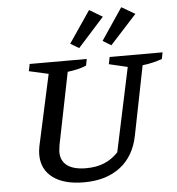

<svg xmlns="http://www.w3.org/2000/svg" viewBox="-61 -984 971 1052"><g transform="rotate(-5 424.5 -458.0)"><path d="M359 11Q249 11 188 -34.5Q127 -80 127 -161Q127 -171 128 -182Q129 -193 132 -208L217 -598L110 -622L118 -661H432L425 -625Q404 -616 379 -610Q354 -604 322 -600L242 -203Q241 -191 239.5 -182.5Q238 -174 238 -167Q238 -117 273.5 -91Q309 -65 377 -65Q433 -65 476 -82.5Q519 -100 554 -137L652 -598L550 -622L558 -661H849L842 -625Q819 -617 793 -610.5Q767 -604 734 -600L658 -219Q636 -108 558.5 -48.5Q481 11 359 11ZM468 -927 540 -884 396 -724 349 -752ZM645 -927 719 -884 573 -724 527 -752Z"/></g></svg>

Font: Piazzolla Thin SemiBold
Style: Italic
Weight: 600
Italic angle: -11.3°
Version: Version 2.005